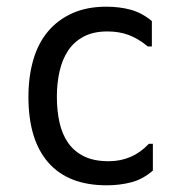

<svg xmlns="http://www.w3.org/2000/svg" viewBox="-20 -557 540 574"><path d="M437 -127V-47Q407 -21 372.5 -12Q338 -3 299 -3Q184 -3 124.5 -71Q65 -139 65 -267Q65 -328 79.5 -378Q94 -428 123.5 -463Q153 -498 196.5 -517.5Q240 -537 298 -537Q337 -537 370.5 -528Q404 -519 434 -494V-418H422Q393 -442 364.5 -452.5Q336 -463 301 -463Q259 -463 230 -447.5Q201 -432 183.5 -405.5Q166 -379 158 -343.5Q150 -308 150 -268Q150 -226 158 -190.5Q166 -155 184 -129.5Q202 -104 231.5 -89.5Q261 -75 305 -75Q376 -75 425 -127Z"/></svg>

Font: D2Coding ligature
Style: Regular
Weight: 400
Monospace: yes
Designer: Yong-Rak Park; Jeong-Hwan Yoon; Sang-Min Lee;
Foundry: NHN Corporation
Version: Version 1.3.2; Build 20180524